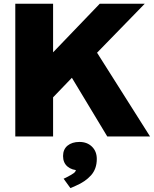

<svg xmlns="http://www.w3.org/2000/svg" viewBox="-20 -723 818 1017"><path d="M61 0V-703.1H261.2V-445.8L508.3 -703.1H746.6L494.1 -443.8L774.9 0H548.3L360.8 -311L261.2 -207.5V0ZM353 273.4 316.9 223.6 329.6 217.8Q359.4 202.6 371.1 193.8Q382.8 185.1 382.8 171.4V162.6L400.4 179.2Q361.3 179.2 337.6 159.2Q314 139.2 314 103.5Q314 67.9 337.9 48.3Q361.8 28.8 400.9 28.8Q441.4 28.8 467 53.7Q492.7 78.6 492.7 119.1Q492.7 171.4 462.2 205.6Q431.6 239.7 380.9 261.2Z"/></svg>

Font: Schibsted Grotesk Black
Style: Regular
Weight: 900
Designer: Bakken & Baeck AS, Henrik Kongsvoll
Foundry: Schibsted ASA
Version: Version 1.100;gftools[0.9.25]